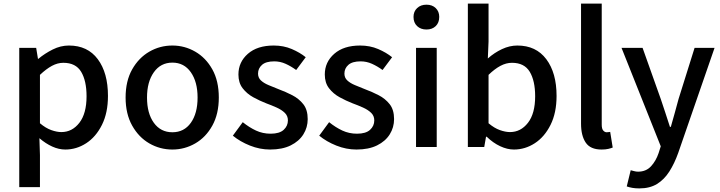

<svg xmlns="http://www.w3.org/2000/svg" viewBox="-20 -817 4004 1067"><path d="M87 223V-551H181L191 -490H193Q229 -520 273 -542Q317 -564 363 -564Q467 -564 523.5 -488Q580 -412 580 -284Q580 -190 546.5 -123Q513 -56 459 -21Q405 14 343 14Q307 14 270.5 -2.5Q234 -19 199 -49L202 45V223ZM321 -83Q381 -83 421 -134.5Q461 -186 461 -282Q461 -368 431 -418Q401 -468 332 -468Q300 -468 268.5 -451Q237 -434 202 -401V-132Q234 -105 265 -94Q296 -83 321 -83Z M938 14Q869 14 810 -20Q751 -54 714.5 -119Q678 -184 678 -275Q678 -367 714.5 -431.5Q751 -496 810 -530Q869 -564 938 -564Q1006 -564 1065 -530Q1124 -496 1160 -431.5Q1196 -367 1196 -275Q1196 -184 1160 -119Q1124 -54 1065 -20Q1006 14 938 14ZM938 -82Q1003 -82 1040.5 -134.5Q1078 -187 1078 -275Q1078 -362 1040.5 -415.5Q1003 -469 938 -469Q873 -469 835 -415.5Q797 -362 797 -275Q797 -187 835 -134.5Q873 -82 938 -82Z M1481 14Q1424 14 1369 -8Q1314 -30 1274 -63L1329 -138Q1365 -109 1402.5 -91.5Q1440 -74 1484 -74Q1533 -74 1556.5 -95.5Q1580 -117 1580 -148Q1580 -173 1562.5 -190Q1545 -207 1517 -219.5Q1489 -232 1459 -243Q1423 -257 1387.5 -276.5Q1352 -296 1328.5 -326.5Q1305 -357 1305 -403Q1305 -472 1357.5 -518Q1410 -564 1501 -564Q1556 -564 1601.5 -544.5Q1647 -525 1679 -499L1626 -428Q1597 -449 1567 -462.5Q1537 -476 1504 -476Q1458 -476 1436 -456.5Q1414 -437 1414 -408Q1414 -385 1430 -370Q1446 -355 1472.5 -344Q1499 -333 1529 -321Q1567 -307 1604 -288Q1641 -269 1665.5 -238Q1690 -207 1690 -155Q1690 -109 1666 -70.5Q1642 -32 1595.5 -9Q1549 14 1481 14Z M1961 14Q1904 14 1849 -8Q1794 -30 1754 -63L1809 -138Q1845 -109 1882.5 -91.5Q1920 -74 1964 -74Q2013 -74 2036.5 -95.5Q2060 -117 2060 -148Q2060 -173 2042.5 -190Q2025 -207 1997 -219.5Q1969 -232 1939 -243Q1903 -257 1867.5 -276.5Q1832 -296 1808.5 -326.5Q1785 -357 1785 -403Q1785 -472 1837.5 -518Q1890 -564 1981 -564Q2036 -564 2081.5 -544.5Q2127 -525 2159 -499L2106 -428Q2077 -449 2047 -462.5Q2017 -476 1984 -476Q1938 -476 1916 -456.5Q1894 -437 1894 -408Q1894 -385 1910 -370Q1926 -355 1952.5 -344Q1979 -333 2009 -321Q2047 -307 2084 -288Q2121 -269 2145.5 -238Q2170 -207 2170 -155Q2170 -109 2146 -70.5Q2122 -32 2075.5 -9Q2029 14 1961 14Z M2292 0V-551H2407V0ZM2350 -653Q2318 -653 2298 -672Q2278 -691 2278 -723Q2278 -753 2298 -772Q2318 -791 2350 -791Q2382 -791 2401.5 -772Q2421 -753 2421 -723Q2421 -691 2401.5 -672Q2382 -653 2350 -653Z M2836 14Q2799 14 2759.5 -4.5Q2720 -23 2685 -57H2681L2671 0H2580V-797H2695V-586L2691 -492Q2727 -524 2769.5 -544Q2812 -564 2855 -564Q2959 -564 3016 -488Q3073 -412 3073 -284Q3073 -190 3039.5 -123Q3006 -56 2952 -21Q2898 14 2836 14ZM2814 -83Q2874 -83 2914 -134.5Q2954 -186 2954 -282Q2954 -368 2924 -418Q2894 -468 2825 -468Q2793 -468 2761 -451Q2729 -434 2695 -401V-132Q2727 -105 2758 -94Q2789 -83 2814 -83Z M3323 14Q3261 14 3235 -24.5Q3209 -63 3209 -130V-797H3324V-124Q3324 -101 3332.5 -91.5Q3341 -82 3351 -82Q3355 -82 3359 -82.5Q3363 -83 3371 -84L3385 3Q3375 7 3360 10.5Q3345 14 3323 14Z M3533 230Q3511 230 3494 227Q3477 224 3463 219L3485 129Q3493 131 3504 134Q3515 137 3526 137Q3570 137 3597.5 107.5Q3625 78 3640 34L3652 -4L3434 -551H3551L3652 -267Q3665 -230 3677.5 -190.5Q3690 -151 3703 -112H3708Q3719 -150 3730 -190Q3741 -230 3751 -267L3840 -551H3951L3749 33Q3728 92 3699.5 136.5Q3671 181 3631 205.5Q3591 230 3533 230Z"/></svg>

Font: Source Han Sans Medium
Style: Regular
Weight: 500
Designer: Ryoko NISHIZUKA Ë•øÂ°öÊ∂ºÂ≠ê (kana, bopomofo & ideographs); Paul D. Hunt (Latin, Greek & Cyrillic); Sandoll Communicatio
Foundry: Adobe
Version: Version 2.004;hotconv 1.0.118;makeotfexe 2.5.65603